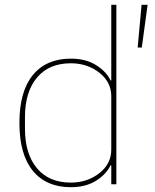

<svg xmlns="http://www.w3.org/2000/svg" viewBox="-20 -760 640 792"><path d="M272 12.2Q170.9 12.2 115.5 -55.4Q60.1 -123 60.1 -252.9Q60.1 -382.8 115.5 -450.4Q170.9 -518.1 272 -518.1Q333.5 -518.1 376 -491.7Q418.5 -465.3 436 -428.2H439V-740.2H460V0H439V-78.1H436Q418 -40.5 375.7 -14.2Q333.5 12.2 272 12.2ZM547.9 -564 564 -740.2H588.9L564.9 -564ZM272 -6.8Q339.8 -6.8 389.4 -45.4Q439 -84 439 -143.1V-362.8Q439 -421.9 389.4 -460.4Q339.8 -499 272 -499Q182.1 -499 132.6 -439.9Q83 -380.9 83 -276.9V-229Q83 -125 132.6 -65.9Q182.1 -6.8 272 -6.8Z"/></svg>

Font: Anuphan Thin
Style: Regular
Weight: 250
Designer: Mike Abbink, Paul van der Laan, Pieter van Rosmalen, Mint Tantisuwanna
Foundry: Bold Monday; Cadson Demak
Version: Version 3.002;hotconv 1.0.109;makeotfexe 2.5.65596